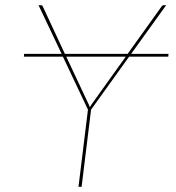

<svg xmlns="http://www.w3.org/2000/svg" viewBox="-20 -720 678 740"><path d="M217.5 -512.5 128.5 -700H138.5Q142.5 -700 144.5 -696L230 -512.5H472L603.5 -696Q606 -700 610.5 -700H620.5L485.5 -512.5H629.5L628.5 -501.5H477.5L331 -297.5L294.5 0H282.5L319 -297.5L222.5 -501.5H72L73 -512.5ZM326 -307Q329.5 -313 333.8 -318.8Q338 -324.5 342.5 -331L464.5 -501.5H235.5L315.5 -331Q319 -324.5 321.5 -318.8Q324 -313 326 -307Z"/></svg>

Font: Lato Hairline
Style: Italic
Weight: 100
Italic angle: -7°
Designer: Lukasz Dziedzic
Foundry: tyPoland Lukasz Dziedzic
Version: Version 2.007; 2014-02-27